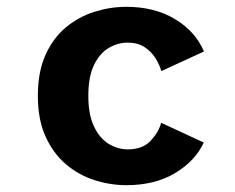

<svg xmlns="http://www.w3.org/2000/svg" viewBox="-20 -532 690 563"><path d="M350.5 11Q303.5 11 257.2 -3.8Q211 -18.5 173.5 -50.2Q136 -82 113.5 -131.8Q91 -181.5 91 -251Q91 -321.5 113.5 -371.2Q136 -421 173.5 -452Q211 -483 257.2 -497.5Q303.5 -512 350.5 -512Q433.5 -512 493.5 -475.8Q553.5 -439.5 578 -381L453 -323.5Q448 -342 436 -361.2Q424 -380.5 404 -393.8Q384 -407 354.5 -407Q325.5 -407 299 -391.5Q272.5 -376 255.8 -341.8Q239 -307.5 239 -251Q239 -195.5 255.8 -160.8Q272.5 -126 299 -110Q325.5 -94 354.5 -94Q398.5 -94 422 -119.5Q445.5 -145 452.5 -172L577.5 -114Q552.5 -60 493.5 -24.5Q434.5 11 350.5 11Z"/></svg>

Font: Trispace SemiBold
Style: Regular
Weight: 600
Designer: Tyler Finck
Foundry: Etcetera Type Company
Version: Version 1.210; ttfautohint (v1.8.3)